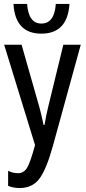

<svg xmlns="http://www.w3.org/2000/svg" viewBox="-20 -940 435 970"><path d="M388 -714H300L223 -398Q218 -377 213.5 -356Q209 -335 205 -309H200Q189 -363 178 -402L89 -714H1L157 -207Q134 -122 117.5 -93.5Q101 -65 71 -65Q45 -65 21 -77V-1Q48 10 79 10Q143 10 178.5 -36.5Q214 -83 247 -202ZM331 -920H262Q255 -821 189 -821Q124 -821 117 -920H48Q57 -770 189 -770Q321 -770 331 -920Z"/></svg>

Font: Noto Sans Display Condensed
Style: Regular
Weight: 400
Width: 3
Designer: Monotype Design Team
Foundry: Monotype Imaging Inc.
Version: Version 1.900